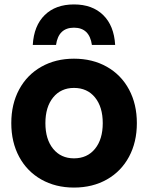

<svg xmlns="http://www.w3.org/2000/svg" viewBox="-20 -833 669 867"><path d="M31 -277Q31 -363 66.5 -429Q102 -495 166.5 -531.5Q231 -568 314 -568Q398 -568 462.5 -531.5Q527 -495 562.5 -429Q598 -363 598 -277Q598 -191 562.5 -125Q527 -59 462.5 -22.5Q398 14 314 14Q231 14 166.5 -22.5Q102 -59 66.5 -125Q31 -191 31 -277ZM314 -118Q374 -118 409 -161Q444 -204 444 -277Q444 -350 409 -393Q374 -436 314 -436Q255 -436 220 -393Q185 -350 185 -277Q185 -204 220 -161Q255 -118 314 -118ZM314 -813Q397 -813 446 -765Q495 -717 500 -630H395Q384 -708 314 -708Q244 -708 233 -630H128Q133 -717 182 -765Q231 -813 314 -813Z"/></svg>

Font: Application
Style: Bold
Weight: 700
Designer: Wei Huang
Foundry: Wei Huang
Version: Version 0.012